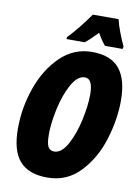

<svg xmlns="http://www.w3.org/2000/svg" viewBox="-101 -997 776 1073"><g transform="rotate(10 287.5 -460.5)"><path d="M35 -232Q35 -350 75 -464Q115 -578 191 -651.5Q267 -725 370 -725Q476 -725 525.5 -665Q575 -605 575 -484Q575 -377 539.5 -262.5Q504 -148 429 -69Q354 10 244 10Q137 10 86 -48.5Q35 -107 35 -232ZM400 -489Q400 -578 355 -578Q313 -578 280 -518.5Q247 -459 229 -376.5Q211 -294 211 -231Q211 -178 222 -159Q233 -140 256 -140Q298 -140 331 -200Q364 -260 382 -343Q400 -426 400 -489ZM217 -783Q274 -841 337 -931H483Q489 -903 505 -860.5Q521 -818 537 -785L534 -771H434Q413 -795 389 -837Q344 -790 319 -771H215Z"/></g></svg>

Font: Noto Sans UI CondBlack
Style: Italic
Weight: 900
Width: 3
Italic angle: -12°
Designer: Monotype Design Team
Foundry: Monotype Imaging Inc.
Version: Version 1.001